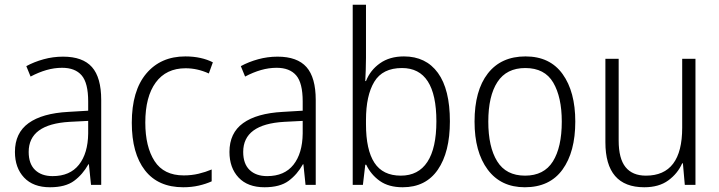

<svg xmlns="http://www.w3.org/2000/svg" viewBox="-20 -780 3035 810"><path d="M246 -541Q329 -541 368 -497Q407 -453 407 -358V0H364L355 -87H353Q329 -44 292.5 -17Q256 10 191 10Q120 10 81.5 -31Q43 -72 43 -139Q43 -219 100.5 -260.5Q158 -302 268 -308L352 -313V-352Q352 -430 324.5 -462Q297 -494 242 -494Q209 -494 176 -484.5Q143 -475 109 -457L91 -501Q124 -519 164 -530Q204 -541 246 -541ZM274 -266Q101 -256 101 -139Q101 -89 128 -63Q155 -37 202 -37Q275 -37 313 -85Q351 -133 352 -217V-270Z M753 10Q647 10 591.5 -61.5Q536 -133 536 -262Q536 -397 597 -469.5Q658 -542 762 -542Q796 -542 825.5 -535.5Q855 -529 878 -517L861 -470Q813 -492 763 -492Q681 -492 637 -432Q593 -372 593 -263Q593 -161 632 -100.5Q671 -40 755 -40Q788 -40 817.5 -47Q847 -54 873 -65V-15Q849 -4 818.5 3Q788 10 753 10Z M1151 -541Q1234 -541 1273 -497Q1312 -453 1312 -358V0H1269L1260 -87H1258Q1234 -44 1197.5 -17Q1161 10 1096 10Q1025 10 986.5 -31Q948 -72 948 -139Q948 -219 1005.5 -260.5Q1063 -302 1173 -308L1257 -313V-352Q1257 -430 1229.5 -462Q1202 -494 1147 -494Q1114 -494 1081 -484.5Q1048 -475 1014 -457L996 -501Q1029 -519 1069 -530Q1109 -541 1151 -541ZM1179 -266Q1006 -256 1006 -139Q1006 -89 1033 -63Q1060 -37 1107 -37Q1180 -37 1218 -85Q1256 -133 1257 -217V-270Z M1524 -536Q1524 -512 1523 -484.5Q1522 -457 1521 -438H1524Q1542 -484 1583 -513Q1624 -542 1684 -542Q1777 -542 1827.5 -472.5Q1878 -403 1878 -268Q1878 -138 1827 -64Q1776 10 1679 10Q1620 10 1582.5 -16.5Q1545 -43 1525 -85H1521L1511 0H1468V-760H1524ZM1676 -493Q1594 -493 1559 -435Q1524 -377 1524 -274V-256Q1524 -148 1559.5 -93.5Q1595 -39 1671 -39Q1745 -39 1783 -97Q1821 -155 1821 -268Q1821 -493 1676 -493Z M2407 -267Q2407 -139 2353 -64.5Q2299 10 2194 10Q2093 10 2037.5 -64.5Q1982 -139 1982 -267Q1982 -398 2038 -470Q2094 -542 2197 -542Q2300 -542 2353.5 -467.5Q2407 -393 2407 -267ZM2040 -267Q2040 -160 2077.5 -99.5Q2115 -39 2195 -39Q2275 -39 2312.5 -99Q2350 -159 2350 -267Q2350 -370 2314 -431.5Q2278 -493 2196 -493Q2117 -493 2078.5 -434Q2040 -375 2040 -267Z M2914 -532V0H2869L2861 -91H2858Q2839 -48 2799.5 -19Q2760 10 2698 10Q2534 10 2534 -180V-532H2590V-187Q2590 -111 2619 -75Q2648 -39 2705 -39Q2858 -39 2858 -241V-532Z"/></svg>

Font: Noto Sans Sinhala UI SemiCondensed Light
Style: Regular
Weight: 300
Width: 4
Designer: Jelle Bosma - Monotype Design Team
Foundry: Monotype Imaging Inc.
Version: Version 2.006; ttfautohint (v1.8.4.7-5d5b)